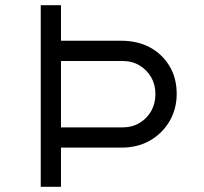

<svg xmlns="http://www.w3.org/2000/svg" viewBox="-20 -720 785 740"><path d="M137 0V-700H215V-563H447Q511 -563 558.5 -537Q606 -511 633.5 -465Q661 -419 661 -358Q661 -300 633.5 -253Q606 -206 558.5 -178.5Q511 -151 447 -151H215V0ZM215 -229H451Q490 -229 518.5 -246.5Q547 -264 563 -292.5Q579 -321 579 -358Q579 -394 562.5 -422.5Q546 -451 517.5 -468Q489 -485 451 -485H215Z"/></svg>

Font: Lexend Exa Light
Style: Regular
Weight: 300
Designer: Bonnie Shaver-Troup, Thomas Jockin
Foundry: Lexend
Version: Version 1.007